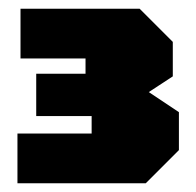

<svg xmlns="http://www.w3.org/2000/svg" viewBox="-20 -720 450 440"><path d="M314 -300H20V-414H190V-454H63V-551H176V-586H27V-700H300L376 -624V-545L321 -509L390 -463V-376Z"/></svg>

Font: Tektur Condensed Black
Style: Regular
Weight: 900
Width: 3
Designer: Adam Jagosz
Foundry: Adam Jagosz
Version: Version 1.005;gftools[0.9.30]